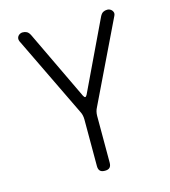

<svg xmlns="http://www.w3.org/2000/svg" viewBox="-111 -649 823 929"><g transform="rotate(-15 300.0 -185.0)"><path d="M300 190Q283 190 275.5 182Q268 174 268 158V-76Q268 -87 265.5 -97.5Q263 -108 258 -117L62 -523Q59 -531 60 -537.5Q61 -544 65 -549Q69 -554 75 -557Q81 -560 88 -560Q100 -560 109 -555Q118 -550 125 -536L291 -188Q296 -179 300 -179Q304 -179 309 -188L475 -536Q482 -550 491 -555Q500 -560 512 -560Q519 -560 525 -557Q531 -554 535 -549Q539 -544 540.5 -537.5Q542 -531 538 -523L342 -117Q337 -108 334.5 -97.5Q332 -87 332 -76V158Q332 174 324.5 182Q317 190 300 190Z"/></g></svg>

Font: Maple Mono NL ExtraLight
Style: Regular
Weight: 275
Monospace: yes
Designer: subframe7536
Version: Version 7.000